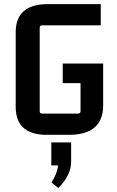

<svg xmlns="http://www.w3.org/2000/svg" viewBox="-20 -649 570 937"><path d="M331.1 8.8Q479.5 2 483.4 -127.9V-338.9H286.1V-243.2H373V-106.4Q373 -94.7 361.3 -94.7H185.5Q173.8 -94.7 173.8 -106.4V-513.7Q173.8 -525.4 185.5 -525.4H471.7V-628.9H209Q57.6 -627 56.6 -493.2V-127.9Q56.6 2.9 195.3 8.8Q202.1 8.8 209 8.8ZM230.5 158.2H263.7Q258.8 199.2 231.4 241.2L264.6 268.6Q327.1 206.1 327.1 140.6V45.9H230.5Z"/></svg>

Font: Gemunu Libre
Style: Bold
Weight: 700
Designer: Pushpananda Ekanayake, Sol Matas, Kosala Senevirathne
Foundry: Mooniak
Version: Version 1.001